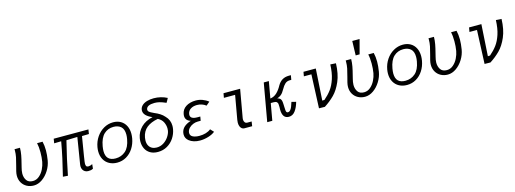

<svg xmlns="http://www.w3.org/2000/svg" viewBox="-6 -1733 7211 2688"><g transform="rotate(-15 3600.0 -388.5)"><path d="M55.5 -182Q55.5 -212 64 -247Q70 -272 83 -320Q102 -389 111.5 -436Q121 -483 121 -532Q121 -544 120.5 -550H199.5Q199 -497 189.2 -444.2Q179.5 -391.5 161.5 -322.5Q155.5 -298.5 149.8 -274.8Q144 -251 141 -234Q137 -212.5 137 -191Q137 -133.5 165 -93.2Q193 -53 255.5 -53Q307 -53 348 -88Q389 -123 414.8 -175Q440.5 -227 449.5 -278Q460.5 -342 460.5 -415Q460.5 -495 447.5 -550H527Q541.5 -490.5 541.5 -421Q541.5 -357.5 528.5 -278Q516.5 -205 475.2 -138.2Q434 -71.5 375 -30.2Q316 11 253 11Q197 11 152 -13.2Q107 -37.5 81.2 -81.5Q55.5 -125.5 55.5 -182Z M950 -80.5Q950 -93.5 952 -104Q954 -118 977.5 -260.5Q1006.5 -434.5 1014.5 -488.5L855 -483.5Q790.5 -225 746.5 2.5L675 -2.5Q710 -143.5 734.2 -253.8Q758.5 -364 780.5 -488.5L678 -486L688.5 -550H1191.5L1181.5 -486L1080.5 -483.5Q1047 -273 1034.5 -204.5L1029 -167.5Q1025.5 -147.5 1023 -128.2Q1020.5 -109 1020.5 -96.5Q1020.5 -73.5 1029 -61.8Q1037.5 -50 1058.5 -50Q1072 -50 1087.5 -54.5Q1103 -59 1117 -67L1110.5 -2.5Q1092.5 7.5 1077.5 10.2Q1062.5 13 1038.5 13Q1013 13 992.8 1Q972.5 -11 961.2 -32.2Q950 -53.5 950 -80.5Z M1244 -218Q1244 -245 1249.5 -278Q1263.5 -357 1306.5 -420.5Q1349.5 -484 1413.2 -520.5Q1477 -557 1549.5 -557Q1612.5 -557 1659.2 -529.8Q1706 -502.5 1731.5 -452.5Q1757 -402.5 1757 -336Q1757 -304.5 1751 -270Q1737 -191.5 1697 -129.2Q1657 -67 1596.5 -31.5Q1536 4 1463 4Q1399 4 1349.2 -23Q1299.5 -50 1271.8 -100.2Q1244 -150.5 1244 -218ZM1679.5 -278Q1686 -312.5 1686 -343.5Q1686 -422 1645.8 -458Q1605.5 -494 1538.5 -494Q1457 -494 1400.5 -441Q1344 -388 1323.5 -272Q1316.5 -231 1316.5 -201.5Q1316.5 -59 1456.5 -59Q1539 -59 1599 -110.8Q1659 -162.5 1679.5 -278Z M1850 -195.5Q1850 -221 1854.5 -246.5Q1870 -334 1933.5 -397.5Q1997 -461 2103 -484Q1983 -534.5 1983 -608.5Q1983 -617 1984.5 -626Q1990.5 -660 2017.8 -684.8Q2045 -709.5 2088.5 -722.2Q2132 -735 2186 -735Q2287.5 -735 2379 -688.5L2364 -660Q2359.5 -651.5 2344.5 -626.5Q2285 -652.5 2249.2 -660.8Q2213.5 -669 2180 -669Q2125.5 -669 2094.8 -654Q2064 -639 2058.5 -610.5Q2058 -608 2058 -603Q2058 -583 2075.2 -569.5Q2092.5 -556 2128 -540L2140 -534Q2183.5 -516.5 2219 -494Q2254.5 -471.5 2281 -440.5Q2341 -380.5 2341 -294.5Q2341 -271 2336.5 -245.5Q2324.5 -178.5 2286.5 -120.8Q2248.5 -63 2188 -28Q2127.5 7 2052.5 7Q1986 7 1940.2 -20.5Q1894.5 -48 1872.2 -94Q1850 -140 1850 -195.5ZM2262 -243.5Q2264.5 -258.5 2264.5 -276Q2264.5 -323.5 2242.5 -369Q2220.5 -414.5 2167.5 -441Q2066 -423 2004.2 -373.5Q1942.5 -324 1926.5 -234Q1922.5 -209 1922.5 -190.5Q1922.5 -148 1939 -118Q1955.5 -88 1984.5 -72.8Q2013.5 -57.5 2051.5 -57.5Q2106.5 -57.5 2151.8 -86.5Q2197 -115.5 2225.8 -158.8Q2254.5 -202 2262 -243.5Z M2506.5 -42.5Q2460 -79.5 2460 -135Q2460 -148 2462 -159.5Q2470.5 -208.5 2506.5 -241.5Q2542.5 -274.5 2607 -295.5Q2532.5 -318 2532.5 -386.5Q2532.5 -396.5 2535 -411.5Q2546.5 -478 2602.5 -514.5Q2630.5 -533 2667.5 -542.8Q2704.5 -552.5 2744.5 -552.5Q2795 -552.5 2840.5 -536Q2889.5 -518.5 2927.5 -487.5L2876 -443.5Q2819 -487 2746.5 -487Q2692.5 -487 2655 -463Q2617.5 -439 2610 -395Q2608.5 -387 2608.5 -380Q2608.5 -319 2709.5 -319H2751.5L2741 -260H2697.5Q2664.5 -260 2630 -246Q2595.5 -232 2571 -206.8Q2546.5 -181.5 2541 -149.5Q2540 -144.5 2540 -135.5Q2540 -97.5 2576.2 -79Q2612.5 -60.5 2671.5 -60.5Q2720.5 -60.5 2763.2 -73Q2806 -85.5 2837 -110.5L2882 -63Q2845.5 -32.5 2784.2 -13.8Q2723 5 2662.5 5Q2615 5 2575 -7.2Q2535 -19.5 2506.5 -42.5Z M3235.5 -97.5Q3235.5 -117 3239 -137.5L3300.5 -486H3138L3149.5 -550H3390.5L3318.5 -142.5Q3317 -133.5 3317 -124Q3317 -99 3329.5 -82.5Q3342 -66 3364.5 -66H3427.5L3417.5 0H3304Q3285.5 0 3270 -11.2Q3254.5 -22.5 3245 -44.5Q3235.5 -66.5 3235.5 -97.5Z M3855.5 -125.5Q3855.5 -141.5 3856.5 -159.5Q3856 -193 3854.2 -207Q3852.5 -221 3840 -233.5Q3827.5 -246 3798 -246H3753L3709.5 0H3636L3733 -550H3806.5L3764 -308.5Q3819.5 -316 3860.2 -355Q3901 -394 3933 -454Q3960.5 -501.5 4000.8 -525.8Q4041 -550 4097.5 -550H4126L4114.5 -485H4092.5Q4051.5 -485 4023.8 -459.8Q3996 -434.5 3972.5 -391Q3953 -359 3942 -343.5Q3931 -328 3909.8 -311.5Q3888.5 -295 3857 -285.5Q3882 -280 3895.2 -268.5Q3908.5 -257 3914 -238.2Q3919.5 -219.5 3920.5 -189L3922.5 -141.5Q3923.5 -108.5 3925.2 -92.8Q3927 -77 3933 -68Q3939 -59 3952 -59Q3973 -59 3988.8 -78Q4004.5 -97 4013.5 -120.2Q4022.5 -143.5 4036.5 -186.5L4101 -170.5Q4080 -94 4043 -44Q4006 6 3950 6Q3855.5 6 3855.5 -125.5Z M4406.5 -487H4297.5L4308.5 -550H4487L4458.5 -92Q4474.5 -92 4490.5 -94Q4551.5 -146 4594.2 -203.2Q4637 -260.5 4665.2 -346.2Q4693.5 -432 4698 -552.5L4778.5 -547.5Q4774 -395 4727.5 -287.5Q4681 -180 4616.8 -115.5Q4552.5 -51 4471 1.5L4386 0Z M4855.5 -182Q4855.5 -212 4864 -247Q4870 -272 4883 -320Q4902 -389 4911.5 -436Q4921 -483 4921 -532Q4921 -544 4920.5 -550H4999.5Q4999 -497 4989.2 -444.2Q4979.5 -391.5 4961.5 -322.5Q4955.5 -298.5 4949.8 -274.8Q4944 -251 4941 -234Q4937 -212.5 4937 -191Q4937 -133.5 4965 -93.2Q4993 -53 5055.5 -53Q5107 -53 5148 -88Q5189 -123 5214.8 -175Q5240.5 -227 5249.5 -278Q5260.5 -342 5260.5 -415Q5260.5 -495 5247.5 -550H5327Q5341.5 -490.5 5341.5 -421Q5341.5 -357.5 5328.5 -278Q5316.5 -205 5275.2 -138.2Q5234 -71.5 5175 -30.2Q5116 11 5053 11Q4997 11 4952 -13.2Q4907 -37.5 4881.2 -81.5Q4855.5 -125.5 4855.5 -182ZM5186 -790 5131 -582.5H5074L5080 -790Z M5444 -218Q5444 -245 5449.5 -278Q5463.5 -357 5506.5 -420.5Q5549.5 -484 5613.2 -520.5Q5677 -557 5749.5 -557Q5812.5 -557 5859.2 -529.8Q5906 -502.5 5931.5 -452.5Q5957 -402.5 5957 -336Q5957 -304.5 5951 -270Q5937 -191.5 5897 -129.2Q5857 -67 5796.5 -31.5Q5736 4 5663 4Q5599 4 5549.2 -23Q5499.5 -50 5471.8 -100.2Q5444 -150.5 5444 -218ZM5879.5 -278Q5886 -312.5 5886 -343.5Q5886 -422 5845.8 -458Q5805.5 -494 5738.5 -494Q5657 -494 5600.5 -441Q5544 -388 5523.5 -272Q5516.5 -231 5516.5 -201.5Q5516.5 -59 5656.5 -59Q5739 -59 5799 -110.8Q5859 -162.5 5879.5 -278Z M6055.5 -182Q6055.5 -212 6064 -247Q6070 -272 6083 -320Q6102 -389 6111.5 -436Q6121 -483 6121 -532Q6121 -544 6120.5 -550H6199.5Q6199 -497 6189.2 -444.2Q6179.5 -391.5 6161.5 -322.5Q6155.5 -298.5 6149.8 -274.8Q6144 -251 6141 -234Q6137 -212.5 6137 -191Q6137 -133.5 6165 -93.2Q6193 -53 6255.5 -53Q6307 -53 6348 -88Q6389 -123 6414.8 -175Q6440.5 -227 6449.5 -278Q6460.5 -342 6460.5 -415Q6460.5 -495 6447.5 -550H6527Q6541.5 -490.5 6541.5 -421Q6541.5 -357.5 6528.5 -278Q6516.5 -205 6475.2 -138.2Q6434 -71.5 6375 -30.2Q6316 11 6253 11Q6197 11 6152 -13.2Q6107 -37.5 6081.2 -81.5Q6055.5 -125.5 6055.5 -182Z M6806.5 -487H6697.5L6708.5 -550H6887L6858.5 -92Q6874.5 -92 6890.5 -94Q6951.5 -146 6994.2 -203.2Q7037 -260.5 7065.2 -346.2Q7093.5 -432 7098 -552.5L7178.5 -547.5Q7174 -395 7127.5 -287.5Q7081 -180 7016.8 -115.5Q6952.5 -51 6871 1.5L6786 0Z"/></g></svg>

Font: JuliaMono Light
Style: Italic
Weight: 300
Italic angle: -9°
Monospace: yes
Designer: cormullion
Foundry: corm
Version: Version 0.054; ttfautohint (v1.8.4)